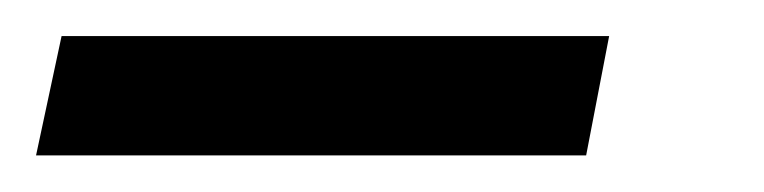

<svg xmlns="http://www.w3.org/2000/svg" viewBox="-98 68 422 106"><path d="M225.6 153.8H-78.1L-64 87.9H238.3Z"/></svg>

Font: Charis SIL Cyr
Style: Italic
Weight: 400
Italic angle: -11°
Foundry: SIL International
Version: Version 5.000